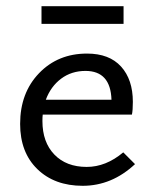

<svg xmlns="http://www.w3.org/2000/svg" viewBox="-20 -594 495 620"><path d="M379 -574V-517H114V-574ZM378 -102 416 -64Q341 6 247 6Q156 6 100.5 -48Q45 -102 45 -194Q45 -294 106 -357.5Q167 -421 261 -421Q333 -421 371 -379Q409 -337 409 -265Q409 -238 406 -224H118Q117 -217 117 -203Q117 -135 155.5 -95Q194 -55 260 -55Q322 -55 378 -102ZM256 -365Q211 -365 177.5 -340Q144 -315 128 -272H340Q337 -365 256 -365Z"/></svg>

Font: EauTest Medium
Style: Regular
Weight: 500
Designer: Christian Thalmann (Catharsis Fonts)
Version: Version 0.001;PS 000.001;hotconv 1.0.88;makeotf.lib2.5.64775